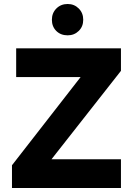

<svg xmlns="http://www.w3.org/2000/svg" viewBox="-20 -942 675 962"><path d="M319 -765Q284 -765 262 -787Q240 -809 240 -843Q240 -877 262.5 -899.5Q285 -922 319 -922Q352 -922 374.5 -899.5Q397 -877 397 -843Q397 -809 374.5 -787Q352 -765 319 -765ZM40 0V-114L384 -556H61V-700H586V-587L238 -144H586V0Z"/></svg>

Font: Overpass Heavy
Style: Regular
Weight: 900
Designer: Delve Withrington, Thomas Jockin
Foundry: Delve Fonts
Version: Version 3.000;DELV;Overpass